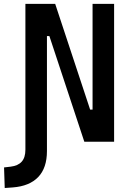

<svg xmlns="http://www.w3.org/2000/svg" viewBox="-58 -713 664 966"><path d="M-34.2 232.9 -37.6 129.4 -4.4 125.5Q32.7 121.1 51.3 100.3Q69.8 79.6 69.8 40V-89.8H178.2V46.9Q178.2 131.8 134.3 177.7Q90.3 223.6 6.3 230ZM366.2 0 190.4 -531.7H143.1V-693.4H219.7L395.5 -161.6H422.4V0ZM69.8 0V-693.4H178.2V0ZM407.7 0V-693.4H516.1V0Z"/></svg>

Font: Cascadia Code Medium
Style: Regular
Weight: 500
Monospace: yes
Designer: Aaron Bell
Foundry: Saja Typeworks
Version: Version 2407.024